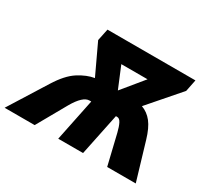

<svg xmlns="http://www.w3.org/2000/svg" viewBox="-208 -933 1240 1151"><g transform="rotate(30 412.5 -357.0)"><path d="M-65.9 0 96.2 -258.8Q149.9 -345.2 206.5 -381.1Q263.2 -417 314 -424.8L216.8 -631.8L233.9 -713.9H842.8L826.2 -631.8L642.1 -419.9Q685.1 -404.3 714.6 -366.7Q744.1 -329.1 765.1 -257.8L841.8 0H644L594.2 -208Q585 -245.6 573.7 -267.8Q562.5 -290 545.9 -290H537.1L477.1 0H305.2L365.2 -292H353Q308.1 -292 256.8 -203.1L142.1 0ZM470.2 -429.2 590.8 -576.2H409.2Z"/></g></svg>

Font: Open Sans ExtraBold
Style: Italic
Weight: 800
Italic angle: -12°
Designer: Monotype Design Team
Foundry: Monotype Imaging Inc.
Version: Version 3.000; ttfautohint (v1.8.4)